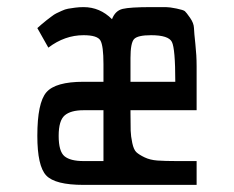

<svg xmlns="http://www.w3.org/2000/svg" viewBox="-20 -520 658 540"><path d="M215 0Q135 0 110 -26.5Q85 -53 85 -138Q85 -231 110.5 -260.5Q136 -290 215 -290H271V-340Q271 -391 262.5 -406Q254 -421 215 -421Q162 -421 116 -386L85 -441Q88 -444 98 -452.5Q108 -461 111.5 -463.5Q115 -466 124 -473Q133 -480 138.5 -482.5Q144 -485 153.5 -489.5Q163 -494 171.5 -495.5Q180 -497 191.5 -498.5Q203 -500 215 -500Q261 -500 295 -466Q304 -490 325 -495Q346 -500 405 -500Q436 -500 446.5 -500Q457 -500 476.5 -496Q496 -492 500 -488.5Q504 -485 514.5 -470Q525 -455 525.5 -441.5Q526 -428 529.5 -396Q533 -364 533 -334Q533 -304 533 -250V-210H347V-202Q347 -168 347.5 -152.5Q348 -137 352 -118Q356 -99 363.5 -92Q371 -85 386.5 -77.5Q402 -70 423 -68.5Q444 -67 477 -67H533V0ZM347 -290H473Q473 -383 463.5 -402Q454 -421 405 -421Q367 -421 357 -410Q347 -399 347 -357ZM215 -67H271V-210H215Q179 -210 162 -195.5Q145 -181 145 -138Q145 -94 161.5 -80.5Q178 -67 215 -67Z"/></svg>

Font: Hermit Light
Style: Regular
Weight: 300
Designer: Pablo Caro
Version: Version 2.000;PS 002.000;hotconv 1.0.88;makeotf.lib2.5.64775